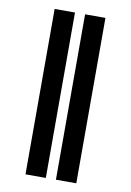

<svg xmlns="http://www.w3.org/2000/svg" viewBox="-82 -767 556 818"><g transform="rotate(10 195.5 -357.5)"><path d="M175 -715.5V0H87V-715.5ZM306.8 -715.5V0H218.7V-715.5Z"/></g></svg>

Font: Adwaita Sans
Style: Regular
Weight: 400
Designer: Rasmus Andersson
Foundry: rsms
Version: Version 4.001;git-9221beed3